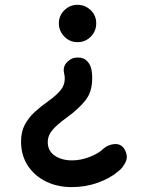

<svg xmlns="http://www.w3.org/2000/svg" viewBox="-20 -597 604 793"><path d="M223.1 -500.5Q223.1 -532.2 245.8 -554.7Q268.6 -577.1 300.3 -577.1Q331.1 -577.1 354.2 -555.4Q377.4 -533.7 377.4 -500.5Q377.4 -468.3 355 -445.6Q332.5 -422.9 300.3 -422.9Q267.6 -422.9 245.4 -446.3Q223.1 -469.7 223.1 -500.5ZM493.7 18.6Q510.7 47.4 499 71.8Q487.3 96.2 468.8 110.4Q436 138.7 385 157.2Q334 175.8 275.9 175.8Q217.3 175.8 169.9 152.6Q122.6 129.4 94.7 86.9Q66.9 44.4 66.9 -13.2Q66.9 -52.7 82.5 -82Q98.1 -111.3 123.8 -134.8Q149.4 -158.2 178.7 -178.7Q210.9 -201.7 229.2 -223.1Q247.6 -244.6 247.6 -272.5Q247.6 -278.8 246.8 -283.4Q246.1 -288.1 245.1 -293Q238.8 -318.8 253.9 -336.9Q269 -355 289.1 -358.4Q316.9 -362.8 333.5 -350.1Q350.1 -337.4 356 -316.4Q360.8 -299.8 360.8 -273.4Q360.8 -215.8 331.1 -180.2Q301.3 -144.5 260.7 -115.2Q212.9 -80.6 195.1 -58.3Q177.2 -36.1 177.2 -10.7Q177.2 26.4 206.1 45.9Q234.9 65.4 277.8 65.4Q314 65.4 350.8 51Q387.7 36.6 407.2 17.1Q427.7 -0.5 453.9 -2Q480 -3.4 493.7 18.6Z"/></svg>

Font: Mikhak SemiBold
Style: Regular
Weight: 600
Designer: Amin Abedi
Version: Version 3.3